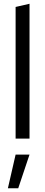

<svg xmlns="http://www.w3.org/2000/svg" viewBox="-20 -737 240 1021"><path d="M63 0V-700L137 -717V0ZM22 264 63 85H137L77 264Z"/></svg>

Font: Red Hat Display VF
Style: Regular
Weight: 300
Designer: Pentagram, MCKL
Foundry: Pentagram, MCKL
Version: Version 1.023